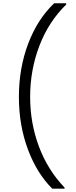

<svg xmlns="http://www.w3.org/2000/svg" viewBox="-20 -954 460 1160"><path d="M370.1 186H295.9Q202.1 92.8 148.2 -52.5Q94.2 -197.8 94.2 -369.1Q94.2 -542.5 150.4 -690.4Q206.5 -838.4 307.1 -934.1H379.9V-926.8Q272.5 -821.3 217.3 -675.5Q162.1 -529.8 162.1 -369.1Q162.1 -210.4 215.3 -68.4Q268.6 73.7 370.1 179.2Z"/></svg>

Font: SVN-Poppins Light
Style: Regular
Weight: 300
Designer: Ninad Kale (Devanagari), Jonny Pinhorn (Latin)
Foundry: Indian Type Foundry
Version: Version 3.002 2017